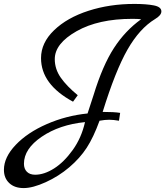

<svg xmlns="http://www.w3.org/2000/svg" viewBox="-100 -642 842 978"><path d="M584 -622Q645 -622 683.5 -614.5Q722 -607 722 -584Q722 -564 690 -545Q611 -497 549.5 -389.5Q488 -282 423 -72Q482 -72 512 -67L506 -27Q478 -32 456 -32Q434 -32 407 -27Q376 58 341.5 111Q307 164 253 210Q199 256 133 286Q67 316 20.5 316Q-26 316 -53 290.5Q-80 265 -80 223Q-80 159 -20 96Q40 33 138.5 -10Q237 -53 346 -64Q348 -68 377 -159Q423 -309 480.5 -397.5Q538 -486 619 -544Q602 -546 574 -546Q401 -546 290 -483Q179 -420 179 -341Q179 -290 209.5 -246.5Q240 -203 296 -157L272 -124Q109 -212 109 -346Q109 -424 175.5 -488Q242 -552 350.5 -587Q459 -622 584 -622ZM333 -20Q203 -7 112.5 54.5Q22 116 22 192Q22 218 37 233Q52 248 79 248Q125 248 175.5 216Q226 184 270.5 122Q315 60 333 -20Z"/></svg>

Font: Marck Script
Style: Regular
Weight: 400
Designer: Denis Masharov, Marck Fogel
Foundry: Denis Masharov
Version: Version 1.002